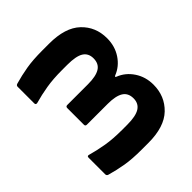

<svg xmlns="http://www.w3.org/2000/svg" viewBox="-85 -724 960 960"><g transform="rotate(45 394.5 -244.0)"><path d="M399 -385Q417 -431 460 -459.5Q503 -488 558 -488Q639 -488 692.5 -432.5Q746 -377 746 -264V-216Q746 -149 738 -102Q730 -55 717 -10Q714 0 704 0H587Q575 0 578 -11Q591 -57 599 -105Q607 -153 607 -216V-253Q607 -314 589.5 -341.5Q572 -369 536 -369Q498 -369 481 -341.5Q464 -314 464 -258V-111Q464 -100 454 -100H336Q325 -100 325 -111V-258Q325 -314 308 -341.5Q291 -369 253 -369Q217 -369 200 -342Q183 -315 183 -253V-216Q183 -153 191 -105Q199 -57 212 -11V-8Q212 0 202 0H85Q76 0 73 -10Q60 -55 52 -102Q44 -149 44 -216V-264Q44 -377 96.5 -432.5Q149 -488 230 -488Q286 -488 329 -459.5Q372 -431 390 -385Q395 -375 399 -385Z"/></g></svg>

Font: Barlow GEO Bold
Style: Regular
Weight: 700
Designer: Jeremy Tribby
Foundry: Tribby Type
Version: Version 1.408